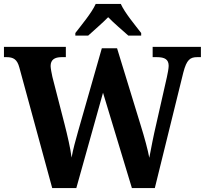

<svg xmlns="http://www.w3.org/2000/svg" viewBox="-20 -951 1036 971"><path d="M361 -784V-771H426C452 -795 499 -835 527 -864C555 -835 602 -795 629 -771H694V-784C665 -822 611 -886 591 -931H464C444 -886 390 -822 361 -784ZM78 -609 244 0H366L501 -482L647 0H763L907 -584C924 -650 942 -662 978 -662H996V-714H752V-662H773C814 -662 833 -650 833 -618C833 -606 828 -578 824 -561L771 -327C756 -264 744 -200 735 -153C728 -192 711 -255 691 -319L572 -707H495L375 -287C362 -240 350 -199 342 -154C337 -198 320 -270 307 -321L245 -562C241 -580 236 -606 236 -617C236 -648 255 -662 292 -662H313V-714H0V-662H12C48 -662 67 -651 78 -609Z"/></svg>

Font: Noto Serif Tamil SemiCondensed
Style: Bold
Weight: 700
Width: 4
Designer: Indian Type Foundry, Tom Grace, and the Monotype Design Team
Foundry: Monotype Imaging Inc.
Version: Version 2.004